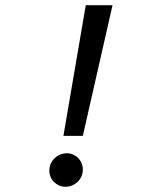

<svg xmlns="http://www.w3.org/2000/svg" viewBox="-20 -710 590 739"><path d="M413.1 -689.9 298.8 -187H224.1L310.1 -689.9ZM236.8 -120.1Q250.5 -120.1 261.7 -115Q272.9 -109.9 281.2 -101.3Q289.6 -92.8 294.2 -81.3Q298.8 -69.8 298.8 -57.1Q298.8 -43 293.5 -31Q288.1 -19 279.1 -10.3Q270 -1.5 258.1 3.7Q246.1 8.8 232.9 8.8Q218.8 8.8 207.3 3.7Q195.8 -1.5 187.5 -9.8Q179.2 -18.1 174.6 -29.3Q169.9 -40.5 169.9 -53.2Q169.9 -67.4 175.3 -79.6Q180.7 -91.8 189.9 -100.8Q199.2 -109.9 211.4 -115Q223.6 -120.1 236.8 -120.1Z"/></svg>

Font: Code New Roman
Style: Italic
Weight: 400
Italic angle: -11°
Monospace: yes
Designer: Sam Radian
Foundry: Code New Roman
Version: Version 1.508 October 19, 2014